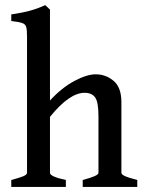

<svg xmlns="http://www.w3.org/2000/svg" viewBox="-20 -736 573 756"><path d="M305.7 0V-27.3Q338.4 -36.1 353 -42.7Q367.7 -49.3 367.7 -55.7V-277.8Q367.7 -334 354.7 -352.3Q341.8 -370.6 313 -370.6Q253.4 -370.6 176.8 -275.9V-55.7Q176.8 -40.5 239.3 -27.3V0H24.4V-27.3Q54.2 -35.2 70.3 -41.5Q86.4 -47.9 86.4 -55.7V-592.3Q86.4 -617.7 83.3 -629.4Q80.1 -641.1 66.9 -645.5Q53.7 -649.9 24.4 -653.3V-679.2Q69.8 -686 98.9 -694.1Q127.9 -702.1 158.2 -715.8L176.8 -698.2V-340.3Q223.1 -390.6 272.5 -417Q321.8 -443.4 356.9 -443.4Q396.5 -443.4 427.2 -417.7Q458 -392.1 458 -333.5V-55.7Q458 -49.3 471.2 -43Q484.4 -36.6 520.5 -27.3V0Z"/></svg>

Font: Namdhinggo Medium
Style: Regular
Weight: 500
Designer: Victor Gaultney
Foundry: SIL International
Version: Version 3.001